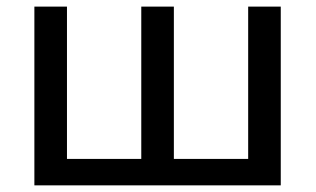

<svg xmlns="http://www.w3.org/2000/svg" viewBox="-20 -558 950 578"><path d="M825.2 -538.1V0H83.5V-538.1H181.6V-79.6H405.3V-538.1H503.4V-79.6H727.1V-538.1Z"/></svg>

Font: Open Sans Medium
Style: Regular
Weight: 500
Designer: Monotype Design Team
Foundry: Monotype Imaging Inc.
Version: Version 3.000